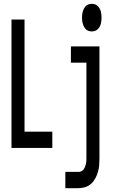

<svg xmlns="http://www.w3.org/2000/svg" viewBox="-20 -772 590 1002"><path d="M40 0V-670H108V-85H253V0ZM459 -608Q451 -608 443 -610.5Q435 -613 429 -618.5Q423 -624 419 -631.5Q415 -639 412.5 -647Q410 -655 409 -663.5Q408 -672 408 -680Q408 -688 409 -696.5Q410 -705 412.5 -713Q415 -721 419 -728.5Q423 -736 429 -741.5Q435 -747 443 -749.5Q451 -752 459 -752Q467 -752 475 -749.5Q483 -747 489 -741.5Q495 -736 499.5 -728.5Q504 -721 506 -713Q508 -705 509 -696.5Q510 -688 510 -680Q510 -672 509 -663.5Q508 -655 506 -647Q504 -639 499.5 -631.5Q495 -624 489 -618.5Q483 -613 475 -610.5Q467 -608 459 -608ZM321 210V125H390Q397 125 404 122Q411 119 415.5 113Q420 107 423 100Q426 93 428 85.5Q430 78 430.5 70.5Q431 63 431 55V-445H350V-530H499V55Q499 73 497.5 91Q496 109 491 126Q486 143 477 159.5Q468 176 455 187.5Q442 199 425 204.5Q408 210 390 210Z"/></svg>

Font: Lode Dark Term
Style: Bold
Weight: 700
Monospace: yes
Designer: Belleve Invis
Foundry: Belleve Invis
Version: Version 29.2.0